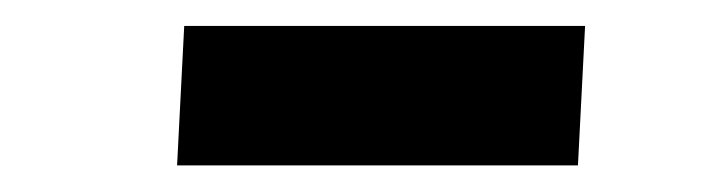

<svg xmlns="http://www.w3.org/2000/svg" viewBox="-20 -752 540 148"><path d="M122 -732H431L425.5 -624.5H116.5Z"/></svg>

Font: Literata
Style: Italic
Weight: 400
Italic angle: -2°
Designer: Latin by Veronika Burian and Jose Scaglione. Greek by Irene Vlachou. Cyrillic by Vera Evstafieva
Foundry: TypeTogether
Version: Version 3.103;gftools[0.9.29]